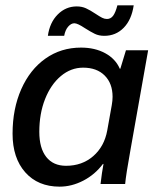

<svg xmlns="http://www.w3.org/2000/svg" viewBox="-20 -688 587 718"><path d="M27 -188Q27 -281 59.5 -354.5Q92 -428 150 -469Q208 -510 283 -510Q335 -510 373.5 -489Q412 -468 428 -431H430L451 -500H534L468 -128Q451 -34 448 0H356Q361 -43 367 -75H365Q335 -35 291.5 -12.5Q248 10 203 10Q122 10 74.5 -43.5Q27 -97 27 -188ZM381 -200 398 -295Q401 -312 401 -326Q401 -376 371.5 -405.5Q342 -435 291 -435Q245 -435 207.5 -403.5Q170 -372 148.5 -317.5Q127 -263 127 -195Q127 -134 153 -101Q179 -68 227 -68Q287 -68 328.5 -104Q370 -140 381 -200ZM267 -664Q286 -664 301.5 -657Q317 -650 338 -636Q353 -626 362 -621.5Q371 -617 380 -617Q394 -617 403 -629Q412 -641 419 -668H480Q472 -614 442.5 -584Q413 -554 370 -554Q350 -554 334.5 -561.5Q319 -569 297 -583Q270 -601 258 -601Q246 -601 235 -588.5Q224 -576 220 -554H159Q166 -604 196 -634Q226 -664 267 -664Z"/></svg>

Font: Sarabun Medium
Style: Italic
Weight: 500
Italic angle: -10°
Designer: Suppakit Chalermlarp | Katatrad Co.,Ltd.
Foundry: Cadson Demak Co.,Ltd.
Version: Version 1.000; ttfautohint (v1.6)